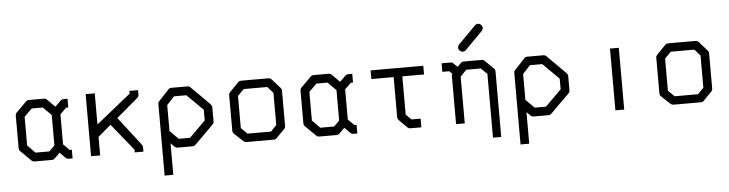

<svg xmlns="http://www.w3.org/2000/svg" viewBox="-49 -959 5019 1322"><g transform="rotate(-5 2460.0 -298.5)"><path d="M364 -147 406 -105H421V-45H394Q382 -45 373 -54L335 -92L299 -56Q290 -47 278 -47H158Q146 -47 137 -56L65 -127Q57 -135 57 -148V-372Q57 -385 65 -393L136 -464Q144 -472 157 -472H259Q272 -472 280 -464L334 -410L373 -448Q382 -457 394 -457H422V-397H407L364 -355ZM304 -145V-355L247 -412H170L117 -359V-161L170 -107H266Z M612 -177V-49H549V-478H612V-263L851 -455V-474H911V-443Q911 -429.5 902 -422L752 -295L902 -101Q911 -88.5 911 -80V-49H851V-68L701 -253Z M1102 -171 1104 -173 1161 -116H1239L1350 -226V-300L1239 -410H1154L1102 -354ZM1102 -90V128H1042V-366Q1042 -379.5 1050 -386L1119 -460Q1126 -470 1140 -470H1252Q1264 -470 1273 -461L1401 -333Q1410 -322 1410 -312V-214Q1410 -202 1401 -193L1272 -65Q1263 -56 1251 -56H1148Q1136 -56 1127 -65Z M1593 -374V-152L1636 -110H1798L1838 -152V-374L1799 -418H1636ZM1543 -407 1604 -470Q1611 -477 1624 -477H1812Q1824 -477 1834 -467L1890 -404Q1898 -396 1898 -385V-140Q1898 -128 1889 -119L1831 -60Q1825 -53 1813.5 -53H1810H1624Q1613.5 -53 1604 -60L1542 -118Q1533 -126 1533 -140V-387Q1533 -397 1543 -407Z M2332 -147 2374 -105H2389V-45H2362Q2350 -45 2341 -54L2303 -92L2267 -56Q2258 -47 2246 -47H2126Q2114 -47 2105 -56L2033 -127Q2025 -135 2025 -148V-372Q2025 -385 2033 -393L2104 -464Q2112 -472 2125 -472H2227Q2240 -472 2248 -464L2302 -410L2341 -448Q2350 -457 2362 -457H2390V-397H2375L2332 -355ZM2272 -145V-355L2215 -412H2138L2085 -359V-161L2138 -107H2234Z M2518 -410V-470H2882V-410H2732V-145L2769 -109H2832V-49H2756Q2744 -49 2735 -58L2681 -112Q2672 -121 2672 -133V-410Z M3132 -573Q3132 -586 3141 -595L3260.5 -716Q3269.5 -725 3281 -725Q3294 -725 3303 -716Q3312 -707 3312 -694Q3312 -682 3303 -673L3183.5 -552Q3175.5 -543 3162 -543Q3150 -543 3141 -552Q3132 -561 3132 -573ZM3117 -442 3141 -466Q3150 -475 3162 -475H3286Q3298 -475 3306 -467L3365 -409Q3374 -400 3374 -388V65H3317V-376L3274 -417H3174L3132 -373V-50H3072V-385Q3072 -387 3076 -397L3058 -417H3009V-476H3072Q3084 -476 3091 -467Z M3562 -171 3564 -173 3621 -116H3699L3810 -226V-300L3699 -410H3614L3562 -354ZM3562 -90V128H3502V-366Q3502 -379.5 3510 -386L3579 -460Q3586 -470 3600 -470H3712Q3724 -470 3733 -461L3861 -333Q3870 -322 3870 -312V-214Q3870 -202 3861 -193L3732 -65Q3723 -56 3711 -56H3608Q3596 -56 3587 -65Z M4173 -476H4234V-49H4173Z M4545 -374V-152L4588 -110H4750L4790 -152V-374L4751 -418H4588ZM4495 -407 4556 -470Q4563 -477 4576 -477H4764Q4776 -477 4786 -467L4842 -404Q4850 -396 4850 -385V-140Q4850 -128 4841 -119L4783 -60Q4777 -53 4765.5 -53H4762H4576Q4565.5 -53 4556 -60L4494 -118Q4485 -126 4485 -140V-387Q4485 -397 4495 -407Z"/></g></svg>

Font: IBM 3270 Semi-Condensed
Style: Condensed
Weight: 400
Monospace: yes
Version: Version 2.3.1